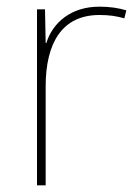

<svg xmlns="http://www.w3.org/2000/svg" viewBox="-20 -556 415 576"><path d="M278 -536C193 -536 138 -488 119 -427H117L115 -528H91V0H117V-297C117 -428 167 -511 278 -511C308 -511 328 -508 353 -501L359 -525C335 -532 310 -536 278 -536Z"/></svg>

Font: Noto Sans Gujarati UI Thin
Style: Regular
Weight: 100
Designer: Jelle Bosma - Monotype Design Team, Universal Thirst
Foundry: Monotype Imaging Inc.
Version: Version 2.106